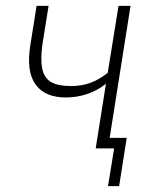

<svg xmlns="http://www.w3.org/2000/svg" viewBox="-20 -507 520 656"><path d="M349 129 370 0H308L313 -36H413L387 129ZM307 0 342 -221Q314 -198 278.5 -186Q243 -174 205 -174Q133 -174 101 -219Q69 -264 84 -355L105 -487H146L125 -356Q118 -305 124 -273.5Q130 -242 153.5 -227.5Q177 -213 223 -213Q259 -213 289 -224Q319 -235 348 -258L385 -487H426L349 0Z"/></svg>

Font: Nunito Sans 10pt Condensed ExtraLight
Style: Italic
Weight: 250
Width: 3
Italic angle: -9°
Designer: Vernon Adams
Foundry: Vernon Adams
Version: Version 3.101;gftools[0.9.27]